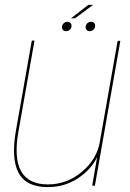

<svg xmlns="http://www.w3.org/2000/svg" viewBox="-20 -759 531 785"><path d="M357 0H368L472 -592H461L377 -116ZM121 -593H110L45 -224Q25 -110 56.2 -52Q87.5 6 175 6Q255.5 6 316.8 -43Q378 -92 389.5 -156.5L388.5 -180Q376 -107.5 314.5 -56.2Q253 -5 176 -5Q96.5 -5 66.2 -59Q36 -113 55.5 -222ZM250 -631.5Q258.5 -631.5 265.5 -637.8Q272.5 -644 272.5 -653.5Q272.5 -661 267.8 -665.5Q263 -670 256 -670Q247.5 -670 240.5 -663.8Q233.5 -657.5 233.5 -648Q233.5 -640.5 238 -636Q242.5 -631.5 250 -631.5ZM346.5 -631.5Q355.5 -631.5 362.2 -637.8Q369 -644 369 -653.5Q369 -661 364.5 -665.5Q360 -670 352.5 -670Q344 -670 337 -663.8Q330 -657.5 330 -648Q330 -640.5 334.8 -636Q339.5 -631.5 346.5 -631.5ZM270 -684H286.5L360.5 -739H341Z"/></svg>

Font: Anybody Thin
Style: Italic
Weight: 100
Italic angle: -10°
Designer: Tyler Finck
Foundry: Etcetera Type Company
Version: Version 1.114;gftools[0.9.25]